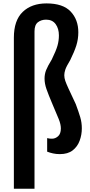

<svg xmlns="http://www.w3.org/2000/svg" viewBox="-20 -913 541 1149"><path d="M63 -687.5Q63 -791 116 -841.8Q168.9 -892.6 258.3 -892.6Q356.9 -892.6 402.8 -844Q448.7 -795.4 448.7 -719.7Q448.7 -678.7 436.8 -640.9Q424.8 -603 400.4 -553.7Q377 -515.1 370.8 -496.3Q364.7 -477.5 364.7 -462.9Q364.7 -446.3 370.8 -428.7Q377 -411.1 388.7 -385.7L433.6 -289.6Q450.7 -243.7 460.2 -211.7Q469.7 -179.7 469.7 -145Q469.7 -106 456.5 -70.6Q443.4 -35.2 414.6 -12.9Q385.7 9.3 338.4 9.3Q315.9 9.3 297.4 5.1Q278.8 1 262.2 -5.4V-86.4Q273.4 -84 278.1 -83.5Q282.7 -83 292 -83Q311 -83 327.6 -97.7Q344.2 -112.3 344.2 -144.5Q344.2 -168.9 331.5 -200.4Q318.8 -231.9 293.9 -289.6Q269.5 -347.2 258.1 -379.9Q246.6 -412.6 246.6 -442.9Q246.6 -469.7 256.1 -493.7Q265.6 -517.6 289.6 -556.6Q314.9 -608.4 323.7 -638.7Q332.5 -668.9 332.5 -701.2Q332.5 -741.7 313 -768.6Q293.5 -795.4 255.9 -795.4Q227.1 -795.4 206.8 -779.8Q186.5 -764.2 186.5 -725.1V216.3H63Z"/></svg>

Font: Fjalla One
Style: Regular
Weight: 400
Designer: Irina Smirnova, Eben Sorkin
Foundry: Sorkin Type
Version: Version 1.002; ttfautohint (v1.8.4.7-5d5b);gftools[0.9.25]